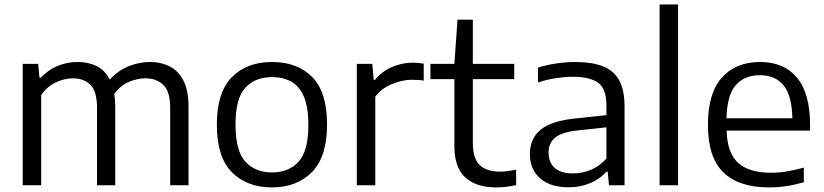

<svg xmlns="http://www.w3.org/2000/svg" viewBox="-20 -828 3682 858"><path d="M81.5 0V-542.5H150.5L156.5 -480.5H162Q194.5 -515.5 237 -533.2Q279.5 -551 327.5 -551Q375 -551 412.2 -532.5Q449.5 -514 470.5 -472.5Q511.5 -516 558.5 -533.5Q605.5 -551 648.5 -551Q699.5 -551 738.8 -531Q778 -511 800.2 -467Q822.5 -423 822.5 -350V0H740.5V-346Q740.5 -420 709.5 -449Q678.5 -478 630 -478Q595.5 -478 557.5 -462.8Q519.5 -447.5 490.5 -408.5Q495 -382.5 495 -351.5V0H413.5V-346Q413.5 -420 384 -449Q354.5 -478 306 -478Q269 -478 230.8 -460.5Q192.5 -443 164 -403.5V0Z M1195.5 9.5Q1084 9.5 1016.5 -58Q949 -125.5 949 -271Q949 -415.5 1016 -483.2Q1083 -551 1195.5 -551Q1308.5 -551 1375 -484Q1441.5 -417 1441.5 -271Q1441.5 -127 1373.8 -58.8Q1306 9.5 1195.5 9.5ZM1195.5 -57.5Q1270.5 -57.5 1314.2 -105.2Q1358 -153 1358 -270Q1358 -349 1338.2 -395.8Q1318.5 -442.5 1281.8 -463Q1245 -483.5 1195.5 -483.5Q1120.5 -483.5 1076.5 -436.2Q1032.5 -389 1032.5 -272Q1032.5 -153.5 1076.5 -105.5Q1120.5 -57.5 1195.5 -57.5Z M1574.5 0V-542.5H1643.5L1650 -471H1655.5Q1685 -508 1730.5 -528Q1776 -548 1824.5 -548Q1850.5 -548 1873.5 -543.5V-467.5Q1861 -470 1847.8 -470.8Q1834.5 -471.5 1820.5 -471.5Q1780 -471.5 1733.5 -453.2Q1687 -435 1657 -396V0Z M2197 9.5Q2108 9.5 2059.2 -35Q2010.5 -79.5 2010.5 -175.5V-474.5H1903.5V-542.5H2010.5L2024.5 -740H2093V-542.5H2278V-474.5H2093V-190Q2093 -119 2124 -90Q2155 -61 2215 -61Q2245.5 -61 2286.5 -70V-1Q2242 9.5 2197 9.5Z M2522 9Q2439 9 2393.5 -31Q2348 -71 2348 -139.5Q2348 -209.5 2396.8 -249Q2445.5 -288.5 2554.5 -299L2690 -313.5V-356Q2690 -432 2652.5 -458.5Q2615 -485 2540.5 -485Q2507.5 -485 2466.2 -479Q2425 -473 2384 -459.5V-525.5Q2421 -538 2465.8 -544.5Q2510.5 -551 2550.5 -551Q2623.5 -551 2672.5 -532.5Q2721.5 -514 2746.2 -470.5Q2771 -427 2771 -351.5V0H2701.5L2695.5 -61H2690Q2661.5 -28 2617 -9.5Q2572.5 9 2522 9ZM2431.5 -146Q2431.5 -102 2458.8 -77.5Q2486 -53 2541.5 -53Q2581.5 -53 2620.2 -69Q2659 -85 2690 -119.5V-259L2560 -245Q2490.5 -237.5 2461 -213.2Q2431.5 -189 2431.5 -146Z M2927.5 0V-808H3010V0Z M3416.5 9.5Q3282.5 9.5 3213 -57.2Q3143.5 -124 3143.5 -271Q3143.5 -411 3205.8 -481Q3268 -551 3376.5 -551Q3483.5 -551 3541.8 -480.8Q3600 -410.5 3600 -269V-244.5H3227Q3230 -143 3279.2 -99.5Q3328.5 -56 3426.5 -56Q3460 -56 3496.2 -62Q3532.5 -68 3572 -79V-13.5Q3530 -1.5 3492 4Q3454 9.5 3416.5 9.5ZM3375.5 -492Q3307 -492 3268 -447.5Q3229 -403 3226.5 -299.5H3521Q3518.5 -402.5 3481.2 -447.2Q3444 -492 3375.5 -492Z"/></svg>

Font: Encode Sans SmExp
Style: Regular
Weight: 400
Width: 6
Designer: Multiple Designers
Foundry: Impallari Type
Version: Version 3.002; ttfautohint (v1.8.3) -l 8 -r 50 -G 200 -x 14 